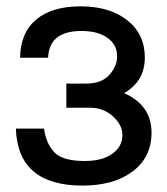

<svg xmlns="http://www.w3.org/2000/svg" viewBox="-20 -559 525 602"><path d="M118.2 -155.8Q124 -109.4 150.4 -81.5Q176.3 -54.2 246.1 -54.2Q300.3 -54.2 332 -76.7Q363.8 -99.1 363.8 -136.2Q363.8 -167 334.5 -193.8Q304.7 -221.2 262.2 -221.2H188V-296.9H250Q297.9 -296.9 322.3 -323.7Q347.2 -351.1 347.2 -382.8Q347.2 -418.9 316.9 -440.4Q286.6 -461.9 235.8 -461.9Q133.8 -461.9 130.9 -377.9H43Q43.9 -455.6 92.8 -497.1Q142.1 -539.1 232.9 -539.1Q323.7 -539.1 378.9 -495.6Q434.1 -452.1 434.1 -378.9Q434.1 -304.2 369.1 -267.1Q455.1 -229 455.1 -143.1Q455.1 -66.4 396.5 -22Q337.4 22.9 238.8 22.9Q35.6 22.9 29.8 -155.8Z"/></svg>

Font: Miedinger*
Style: Book
Weight: 400
Version: Version 001.000